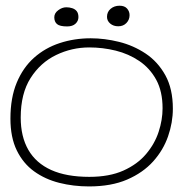

<svg xmlns="http://www.w3.org/2000/svg" viewBox="-20 -629 666 672"><path d="M291.5 23.5Q237 23.5 187.5 11Q138 -1.5 99.5 -29.2Q61 -57 38.8 -102.5Q16.5 -148 16.5 -214Q16.5 -286.5 38.5 -339.5Q60.5 -392.5 99.2 -427Q138 -461.5 189 -478.2Q240 -495 297.5 -495Q346 -495 396.5 -482.5Q447 -470 489.8 -441.5Q532.5 -413 558.8 -365.5Q585 -318 585 -248.5Q585 -200 568.2 -151.8Q551.5 -103.5 516 -64Q480.5 -24.5 425 -0.5Q369.5 23.5 291.5 23.5ZM292.5 -10Q363 -10 412 -32Q461 -54 491.2 -89.8Q521.5 -125.5 535.2 -167.5Q549 -209.5 549 -250Q549 -309 526.8 -349.8Q504.5 -390.5 467.5 -415.5Q430.5 -440.5 385 -451.8Q339.5 -463 292.5 -463Q231.5 -463 176.5 -436.5Q121.5 -410 87 -355.8Q52.5 -301.5 52.5 -217.5Q52.5 -151 79.2 -104.5Q106 -58 159.2 -34Q212.5 -10 292.5 -10ZM215 -536.5Q189 -536.5 179.5 -544.8Q170 -553 170 -568.5Q170 -583 183.8 -593.2Q197.5 -603.5 212 -603.5Q223.5 -603.5 233.2 -600.2Q243 -597 248.8 -589.5Q254.5 -582 254.5 -569Q254.5 -555.5 244.2 -546Q234 -536.5 215 -536.5ZM394 -537Q377 -537 365.8 -546.5Q354.5 -556 354.5 -570Q354.5 -587.5 367.2 -598.2Q380 -609 398.5 -609Q416 -609 424.8 -599Q433.5 -589 433.5 -576Q433.5 -560 422.5 -548.5Q411.5 -537 394 -537Z"/></svg>

Font: Gluten Thin Thin
Style: Regular
Weight: 250
Version: Version 1.300